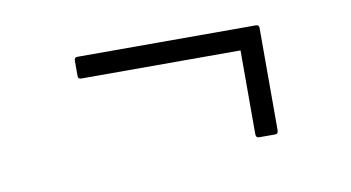

<svg xmlns="http://www.w3.org/2000/svg" viewBox="-35 -382 558 305"><g transform="rotate(-10 244.5 -230.0)"><path d="M363 -142Q358 -142 358 -148V-283H101Q96 -283 96 -288V-313Q96 -318 101 -318H389Q394 -318 394 -313V-148Q394 -142 389 -142Z"/></g></svg>

Font: Sofia Sans Condensed ExtraLight
Style: Regular
Weight: 250
Version: Version 4.100